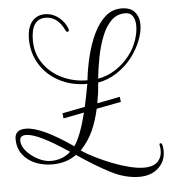

<svg xmlns="http://www.w3.org/2000/svg" viewBox="-116 -689 760 856"><g transform="rotate(-5 264.5 -260.5)"><path d="M159 -170 156 -193 258 -213Q268 -258 278 -314Q207 -314 152 -343.5Q97 -373 66.5 -423.5Q36 -474 36 -537Q36 -580 54 -608Q77 -640 116 -640Q150 -640 178 -618Q206 -596 217 -563Q217 -553 211 -553Q207 -553 205 -555.5Q203 -558 202 -560Q172 -624 118 -624Q53 -624 53 -528Q53 -470 84 -425Q115 -380 167 -355Q219 -330 280 -330Q286 -385 299.5 -439Q313 -493 334.5 -537.5Q356 -582 386.5 -609Q417 -636 458 -636Q499 -636 518 -613.5Q537 -591 537 -557Q537 -524 521.5 -485Q506 -446 479 -411Q451 -375 411 -349Q371 -323 327 -316Q325 -291 322 -268Q319 -245 315 -224L417 -244L420 -221L310 -200Q298 -145 278 -101.5Q258 -58 223 -21Q249 -3 284.5 14.5Q320 32 358.5 47Q397 62 433.5 71Q470 80 498 80Q539 80 558.5 60.5Q578 41 578 10Q578 -3 575 -16Q575 -22 580 -22Q586 -22 588.5 -11Q591 0 591 14Q591 60 558.5 89.5Q526 119 474 119Q411 119 346 85.5Q281 52 200 -3Q154 30 93 30Q51 30 16 15.5Q-19 1 -40.5 -27.5Q-62 -56 -62 -97Q-62 -139 -13 -139Q57 -139 196 -42Q226 -84 252 -188ZM328 -333Q370 -340 407 -364Q444 -388 470 -422Q493 -451 505.5 -486.5Q518 -522 518 -553Q518 -579 507.5 -596Q497 -613 473 -613Q436 -613 410.5 -587.5Q385 -562 368.5 -520Q352 -478 342.5 -429Q333 -380 328 -333ZM87 14Q139 14 175 -19Q39 -111 -14 -111Q-42 -111 -42 -88Q-42 -64 -21.5 -40.5Q-1 -17 29 -1.5Q59 14 87 14Z"/></g></svg>

Font: Updock
Style: Regular
Weight: 400
Designer: Robert E. Leuschke
Foundry: Robert E. Leuschke
Version: Version 1.010; ttfautohint (v1.8.4.7-5d5b)